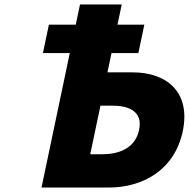

<svg xmlns="http://www.w3.org/2000/svg" viewBox="-20 -845 851 865"><path d="M200.3 -734H321.3L340.5 -825H528.5L509.3 -734H630.3L603.4 -606H482.4L464.1 -519H577.1C738.1 -519 839.2 -424 803.4 -254C767.5 -83 629 0 468 0H167L294.4 -606H173.4ZM432.6 -369 386.5 -150H439.5C513.5 -150 588.8 -175 606.7 -260C624.3 -344 559.6 -369 485.6 -369Z"/></svg>

Font: Hussar
Style: BdOblTwo
Weight: 700
Foundry: Cannot Into Space Fonts
Version: Version 2.00